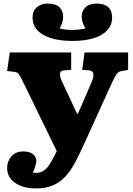

<svg xmlns="http://www.w3.org/2000/svg" viewBox="-20 -824 745 1079"><path d="M181 235Q111 235 65.5 204Q20 173 20 120Q20 82 44.5 54.5Q69 27 110 27Q149 27 166.5 43.5Q184 60 184 80Q184 91 178.5 109Q173 127 165 146Q197 151 219 139Q241 127 257 102.5Q273 78 287 49L299 25L104 -375Q91 -402 83 -410.5Q75 -419 56 -421L20 -425L35 -529H380V-431L346 -429Q321 -428 317.5 -413Q314 -398 327 -369L413 -185H418L495 -363Q508 -392 504.5 -410Q501 -428 477 -429L442 -431L455 -529H700V-431L664 -425Q646 -422 636.5 -409.5Q627 -397 611 -363L445 2Q422 52 399 94.5Q376 137 347 168.5Q318 200 278 217.5Q238 235 181 235ZM388 -594Q283 -594 223 -628.5Q163 -663 163 -725Q163 -764 188 -784Q213 -804 246 -804Q294 -804 314.5 -783Q335 -762 335 -730Q335 -714 329 -695Q323 -676 315 -665Q326 -661 343.5 -658.5Q361 -656 387 -656Q405 -656 426.5 -658.5Q448 -661 461 -665Q452 -676 445.5 -695Q439 -714 439 -730Q439 -762 460.5 -783Q482 -804 522 -804Q552 -804 571.5 -795Q591 -786 600.5 -768.5Q610 -751 610 -725Q610 -684 583.5 -654.5Q557 -625 507 -609.5Q457 -594 388 -594Z"/></svg>

Font: Literata Variable Black
Style: Regular
Weight: 900
Designer: Latin by Veronika Burian and Jose Scaglione. Greek by Irene Vlachou. Cyrillic by Vera Evstafieva.
Foundry: TypeTogether
Version: Version 3.021